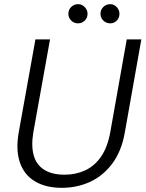

<svg xmlns="http://www.w3.org/2000/svg" viewBox="-20 -889 698 921"><path d="M277 12Q199 12 147 -19.5Q95 -51 75 -111Q55 -171 70 -255L150 -700H220L140 -255Q129 -190 141.5 -144.5Q154 -99 191.5 -75Q229 -51 290 -51Q344 -51 389 -72Q434 -93 465 -138Q496 -183 509 -255L588 -700H658L579 -255Q563 -163 518 -103.5Q473 -44 410.5 -16Q348 12 277 12ZM354 -777Q335 -777 321.5 -790.5Q308 -804 308 -823Q308 -842 321.5 -855.5Q335 -869 355 -869Q373 -869 386.5 -855Q400 -841 400 -823Q400 -803 386.5 -790Q373 -777 354 -777ZM509 -777Q489 -777 475.5 -790.5Q462 -804 462 -823Q462 -842 475.5 -855.5Q489 -869 509 -869Q527 -869 540 -855Q553 -841 553 -823Q553 -803 540 -790Q527 -777 509 -777Z"/></svg>

Font: DM Sans Light
Style: Italic
Weight: 300
Italic angle: -10°
Designer: Colophon Foundry, Jonny Pinhorn
Foundry: Colophon Foundry
Version: Version 4.004;gftools[0.9.30]